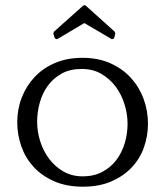

<svg xmlns="http://www.w3.org/2000/svg" viewBox="-20 -693 623 724"><path d="M291 -475Q350 -475 396 -454.5Q442 -434 473.5 -399.5Q505 -365 521.5 -320Q538 -275 538 -227Q538 -181 523 -138Q508 -95 477 -62Q446 -29 400 -9Q354 11 293 11Q230 11 183 -10Q136 -31 105.5 -65Q75 -99 60 -142.5Q45 -186 45 -232Q45 -281 62 -325Q79 -369 110.5 -402.5Q142 -436 187.5 -455.5Q233 -475 291 -475ZM292 -28Q334 -28 366 -45Q398 -62 419 -90Q440 -118 450.5 -153.5Q461 -189 461 -227Q461 -263 449.5 -300Q438 -337 416 -366.5Q394 -396 362 -414.5Q330 -433 288 -433Q244 -433 212.5 -415.5Q181 -398 160.5 -370Q140 -342 130 -306Q120 -270 120 -234Q120 -197 131.5 -160.5Q143 -124 165 -94.5Q187 -65 219 -46.5Q251 -28 292 -28ZM302 -673 412 -574 415 -567 410 -548 402 -545 298 -606 195 -545 187 -548 181 -567 184 -574 295 -673Z"/></svg>

Font: Quattrocento
Style: Regular
Weight: 400
Designer: Pablo Impallari
Foundry: Pablo Impallari, Igino Marini, Branda Gallo
Version: Version 2.000